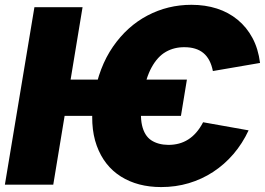

<svg xmlns="http://www.w3.org/2000/svg" viewBox="-21 -757 1087 787"><path d="M745.1 -430.7 720.7 -282.2H208L232.4 -430.7ZM1044.9 -499 851.6 -465.8Q846.7 -490.7 836.9 -509.3Q827.1 -527.8 812.5 -539.8Q797.9 -551.8 778.6 -557.6Q759.3 -563.5 735.4 -563.5Q693.4 -564 659.2 -544.7Q625 -525.4 600.6 -481.2Q576.2 -437 563.5 -362.3Q551.3 -287.6 561 -244.1Q570.8 -200.7 598.9 -182.1Q627 -163.6 668.9 -163.1Q691.9 -163.1 712.2 -168.5Q732.4 -173.8 750.2 -185.1Q768.1 -196.3 783.4 -213.9Q798.8 -231.4 811.5 -255.9L998 -222.7Q972.7 -168.5 935.8 -125.5Q898.9 -82.5 852.5 -52.2Q806.2 -22 752.7 -6.1Q699.2 9.8 639.6 9.8Q543.5 9.8 474.6 -33.4Q405.8 -76.7 375.5 -159.9Q345.2 -243.2 364.3 -362.3Q384.3 -481.9 442.1 -565.7Q500 -649.4 583.5 -693.4Q667 -737.3 763.7 -737.3Q820.3 -737.3 868.2 -721.9Q916 -706.5 953.1 -676Q990.2 -645.5 1013.9 -601.3Q1037.6 -557.1 1044.9 -499ZM317.4 -727.5 197.3 0H-1L120.1 -727.5Z"/></svg>

Font: Inter 18pt Black
Style: Italic
Weight: 900
Italic angle: -9.3988°
Designer: Rasmus Andersson
Foundry: rsms
Version: Version 4.001;git-66647c0bb